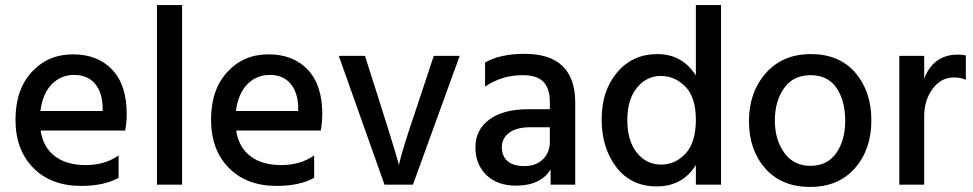

<svg xmlns="http://www.w3.org/2000/svg" viewBox="-20 -727 3831 756"><path d="M139 -290H384V-308Q382 -365 353 -398.5Q324 -432 272 -432Q220 -432 184 -395.5Q148 -359 139 -290ZM299 5Q181 5 111 -66Q41 -137 41 -255.5Q41 -374 105 -443.5Q169 -513 267 -513Q365 -513 422 -452.5Q479 -392 479 -278Q479 -247 473 -213H140Q150 -147 196 -112Q242 -77 317.5 -77Q393 -77 447 -115V-27Q391 5 299 5Z M697 0H598V-707H697Z M909 -290H1154V-308Q1152 -365 1123 -398.5Q1094 -432 1042 -432Q990 -432 954 -395.5Q918 -359 909 -290ZM1069 5Q951 5 881 -66Q811 -137 811 -255.5Q811 -374 875 -443.5Q939 -513 1037 -513Q1135 -513 1192 -452.5Q1249 -392 1249 -278Q1249 -247 1243 -213H910Q920 -147 966 -112Q1012 -77 1087.5 -77Q1163 -77 1217 -115V-27Q1161 5 1069 5Z M1606 0H1494L1314 -507H1417Q1538 -130 1551 -77Q1560 -126 1617 -293L1688 -507H1790Z M2011 4Q1939 4 1895.5 -37.5Q1852 -79 1852 -147.5Q1852 -216 1907 -256.5Q1962 -297 2061 -297H2145V-326Q2145 -378 2120 -404.5Q2095 -431 2037 -431Q1956 -431 1890 -386V-481Q1949 -515 2046 -515Q2245 -515 2245 -322V0H2148V-60Q2109 4 2011 4ZM2145 -169V-226H2069Q2013 -226 1984.5 -204Q1956 -182 1956 -147.5Q1956 -113 1978 -93Q2000 -73 2045 -73Q2090 -73 2117.5 -99.5Q2145 -126 2145 -169Z M2819 0H2720V-77Q2667 7 2566 7Q2465 7 2407 -68.5Q2349 -144 2349 -257Q2349 -370 2410 -442Q2471 -514 2568.5 -514Q2666 -514 2720 -430V-707H2819ZM2581.5 -428Q2526 -428 2488 -381.5Q2450 -335 2450 -254Q2450 -173 2487.5 -126Q2525 -79 2582.5 -79Q2640 -79 2680 -123Q2720 -167 2720 -255.5Q2720 -344 2678.5 -386Q2637 -428 2581.5 -428Z M3171.5 -431Q3103 -431 3067 -379.5Q3031 -328 3031 -252.5Q3031 -177 3068 -125.5Q3105 -74 3171 -74Q3237 -74 3272.5 -124Q3308 -174 3308 -252Q3308 -330 3274 -380.5Q3240 -431 3171.5 -431ZM3348 -440.5Q3411 -367 3411 -253Q3411 -139 3346.5 -65Q3282 9 3169.5 9Q3057 9 2993 -64Q2929 -137 2929 -250Q2929 -363 2995 -438.5Q3061 -514 3173 -514Q3285 -514 3348 -440.5Z M3619 0H3521V-507H3619V-418Q3656 -512 3752 -512Q3766 -512 3783 -509V-413Q3762 -422 3736 -422Q3685 -422 3652 -377Q3619 -332 3619 -270Z"/></svg>

Font: Hind Jalandhar Medium
Style: Regular
Weight: 500
Designer: Namrata Goyal
Foundry: Indian Type Foundry
Version: Version 0.702;PS 1.0;hotconv 1.0.81;makeotf.lib2.5.63406